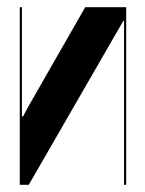

<svg xmlns="http://www.w3.org/2000/svg" viewBox="-20 -514 402 534"><path d="M331 -494V0H325V-456H323L60 0H35V-494H41V-190H44L59 -218L217 -494Z"/></svg>

Font: Moniqa Black Display
Style: Regular
Weight: 900
Designer: Rajesh Rajput
Foundry: Rajesh Rajput
Version: Version 1.000